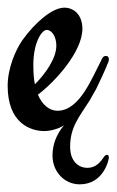

<svg xmlns="http://www.w3.org/2000/svg" viewBox="-37 -331 304 501"><path d="M171 150C233 150 247 87 247 80C247 75 245 73 242 73C240 73 238 74 236 76C226 91 214 107 191 107C170 107 146 92 146 52C146 0 170 -26 197 -69L214 -99C223 -118 235 -142 246 -170C247 -172 247 -174 247 -177C247 -182 244 -185 240 -185C233 -185 230 -181 227 -173C203 -128 171 -42 113 -42C94 -42 74 -55 62 -84C107 -118 178 -196 178 -256C178 -292 156 -311 131 -311C100 -311 56 -274 22 -227C3 -200 -17 -152 -17 -107C-17 -11 41 11 79 11C94 11 117 5 130 -4C109 21 100 48 100 75C100 117 131 150 171 150ZM110 -212C110 -178 81 -138 54 -111C51 -126 50 -143 50 -162C50 -220 72 -253 85 -253C97 -253 110 -237 110 -212Z"/></svg>

Font: Engagement
Style: Regular
Weight: 400
Designer: Astigmatic (AOETI)
Foundry: Astigmatic (AOETI)
Version: Version 1.000